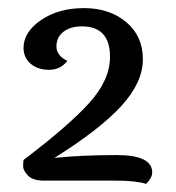

<svg xmlns="http://www.w3.org/2000/svg" viewBox="-20 -754 433 473"><path d="M265 -309H89Q61 -309 49 -321.5Q37 -334 37 -344Q37 -354 38 -360Q149 -444 200 -500.5Q251 -557 251 -614Q251 -689 182 -689Q153 -689 136 -675.5Q119 -662 119 -639.5Q119 -617 146 -604Q129 -582 101 -582Q73 -582 55.5 -597Q38 -612 38 -636Q38 -675 81 -704.5Q124 -734 187 -734Q250 -734 291 -699.5Q332 -665 332 -608Q332 -551 279 -493Q226 -435 114 -365Q181 -372 268 -372Q355 -372 355 -329Q355 -316 340 -301Q315 -309 265 -309Z"/></svg>

Font: Laila Medium
Style: Regular
Weight: 500
Designer: Hitesh Malaviya
Foundry: Indian Type Foundry
Version: Version 1.302;PS 1.0;hotconv 1.0.78;makeotf.lib2.5.61930; tt